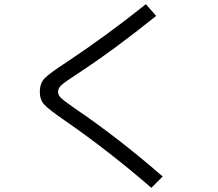

<svg xmlns="http://www.w3.org/2000/svg" viewBox="-20 -818 1040 916"><path d="M725 -742Q521 -578 348 -465Q288 -426 272.5 -411.5Q257 -397 257 -380Q257 -364 271 -350.5Q285 -337 337 -301Q546 -159 756 24L702 78Q496 -100 292 -241Q212 -296 191 -319Q170 -342 170 -380Q170 -420 192 -443.5Q214 -467 300 -523Q487 -647 676 -798Z"/></svg>

Font: M PLUS 1p
Style: Regular
Weight: 400
Version: Version 1.062